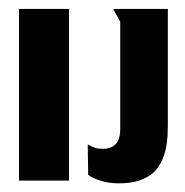

<svg xmlns="http://www.w3.org/2000/svg" viewBox="-20 -411 420 437"><path d="M251.3 6.3Q278.3 6.3 298.3 -0.7Q318.3 -7.7 330.3 -19.2Q342.3 -30.7 349.7 -48.2Q357 -65.7 359.5 -83.8Q362 -102 362 -125.3V-390.7H237.7L253.7 -361.3V-119Q253.7 -93.7 243.2 -83Q232.7 -72.3 214.7 -72.3Q204 -72.3 197.3 -74.3Q190.7 -76.3 179.7 -82.3L180.7 -13.3Q187.7 -6.7 207.3 -0.2Q227 6.3 251.3 6.3ZM23.3 0H137V-390.7H23.3Z"/></svg>

Font: Jomhuria
Style: Regular
Weight: 400
Designer: Arabic design by Kourosh Beigpour, Latin design by Eben Sorkin, engineering by Lasse Fister and Khaled Hosney
Version: Version 1.0010